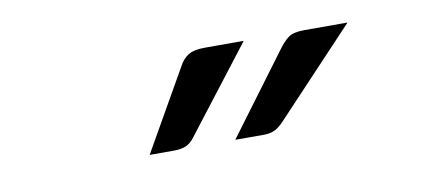

<svg xmlns="http://www.w3.org/2000/svg" viewBox="-31 -795 630 286"><g transform="rotate(-10 283.5 -652.5)"><path d="M345.5 -724.5 246 -595.5Q240 -587.5 232.8 -584.5Q225.5 -581.5 215 -581.5H178L247 -702.5Q253 -714 261.5 -719.2Q270 -724.5 286.5 -724.5ZM502.5 -724.5 381 -595.5Q374 -588 367.2 -584.8Q360.5 -581.5 350.5 -581.5H307.5L397.5 -702.5Q405.5 -713.5 413 -719Q420.5 -724.5 437 -724.5Z"/></g></svg>

Font: Lato
Style: Regular
Weight: 400
Designer: Lukasz Dziedzic with Adam Twardoch and Botio Nikoltchev
Foundry: tyPoland Lukasz Dziedzic
Version: Version 2.015; 2015-08-06; http://www.latofonts.com/